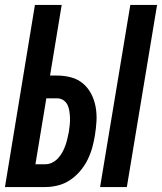

<svg xmlns="http://www.w3.org/2000/svg" viewBox="-22 -755 654 775"><path d="M382 0 504 -735H612L490 0ZM-2 0 119 -735H227L180 -450H209Q238 -450 265.5 -442.5Q293 -435 313.5 -417.5Q334 -400 346.5 -375.5Q359 -351 364 -323.5Q369 -296 367.5 -267Q366 -238 361 -208Q357 -183 350 -158Q343 -133 331 -109Q319 -85 301 -64Q283 -43 260.5 -28Q238 -13 212 -6.5Q186 0 161 0ZM121 -92H161Q175 -92 188.5 -98.5Q202 -105 212.5 -116.5Q223 -128 230 -141Q237 -154 242 -168Q247 -182 250 -195.5Q253 -209 256 -223Q258 -237 259.5 -251Q261 -265 260.5 -279Q260 -293 258 -306.5Q256 -320 250.5 -331.5Q245 -343 234 -350.5Q223 -358 209 -358H165Z"/></svg>

Font: Iosevka SS04 SmBd Ex Obl
Style: Regular
Weight: 600
Width: 7
Italic angle: -9°
Monospace: yes
Designer: Belleve Invis
Foundry: Belleve Invis
Version: Version 19.0.0; ttfautohint (v1.8.4)